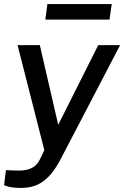

<svg xmlns="http://www.w3.org/2000/svg" viewBox="-39 -751 608 940"><path d="M63 169C138 169 199 141 258 28L549 -530H442L246 -140L156 -530H47L178 -16L157 28C145 52 123 87 43 84L-10 82L-19 155C-19 155 0 169 63 169ZM193 -731 183 -655H497L508 -731Z"/></svg>

Font: Cheyenne Sans Medium
Style: Italic
Weight: 500
Italic angle: -8.13011°
Designer: The Public Sans project authors (U.S. Web Design System), Libre Franklin designed by Pablo Impallari and Rodrigo Fuenzal
Foundry: The Cheyenne Sans Project Authors
Version: Version 2.007